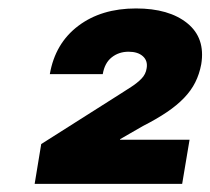

<svg xmlns="http://www.w3.org/2000/svg" viewBox="-20 -858 501 457"><path d="M62.5 -420.4 78.1 -515.1 267.6 -635.3Q278.8 -642.6 292.2 -651.1Q305.7 -659.7 316.4 -670.4Q327.1 -681.2 329.1 -695.8Q332 -713.4 320.1 -724.1Q308.1 -734.9 286.1 -734.9Q262.7 -734.9 245.8 -721.4Q229 -708 224.6 -681.6H98.6Q111.3 -754.9 166.3 -796.4Q221.2 -837.9 303.7 -837.9Q382.3 -837.9 425.8 -802.7Q469.2 -767.6 459 -705.1Q454.6 -681.6 444.8 -662.1Q435.1 -642.6 418.2 -625Q401.4 -607.4 377.2 -591.1Q353 -574.7 320.3 -558.1L266.1 -526.9L265.6 -525.4H431.2L413.6 -420.4Z"/></svg>

Font: Inter 28pt Black
Style: Italic
Weight: 900
Italic angle: -9.3988°
Designer: Rasmus Andersson
Foundry: rsms
Version: Version 4.001;git-66647c0bb